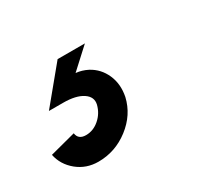

<svg xmlns="http://www.w3.org/2000/svg" viewBox="-140 -95 479 446"><g transform="rotate(-30 99.5 128.0)"><path d="M14.2 254.9Q-18.1 254.9 -42 235.4Q-65.9 215.8 -71.8 187L-2.9 168.9Q-0.5 187 20 187Q39.6 187 55.7 173.1Q71.8 159.2 77.1 138.2Q81.5 119.1 63.5 107.2Q45.4 95.2 11.2 95.2H-26.9L50.8 1H124L70.8 49.8Q86.9 51.3 102.1 59.1Q126.5 72.3 137.9 98.1Q149.4 124 143.1 155.8Q133.3 198.2 96.4 226.6Q59.6 254.9 14.2 254.9Z"/></g></svg>

Font: HK Grotesk Legacy
Style: Bold Italic
Weight: 700
Italic angle: -13°
Designer: Alfredo Marco Pradil
Foundry: Hanken Design Co.
Version: Version 2.022;PS 002.022;hotconv 1.0.88;makeotf.lib2.5.64775